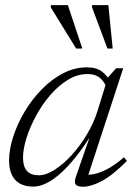

<svg xmlns="http://www.w3.org/2000/svg" viewBox="-20 -700 518 730"><path d="M269 -29.5 327.5 -197.5H333.5Q302.5 -147 272 -108.2Q241.5 -69.5 212.8 -43.2Q184 -17 157.2 -3.8Q130.5 9.5 107 9.5Q76 9.5 55.5 -2Q35 -13.5 24.8 -35.8Q14.5 -58 14.5 -89.5Q14.5 -131.5 30 -179.8Q45.5 -228 73.2 -274.8Q101 -321.5 138.2 -359.8Q175.5 -398 219.2 -421Q263 -444 310 -444Q347 -444 368.2 -427.5Q389.5 -411 404 -382.5L387 -363Q377.5 -389 360 -403.8Q342.5 -418.5 313 -418.5Q274 -418.5 237.8 -396.2Q201.5 -374 170.5 -337.8Q139.5 -301.5 116.5 -258.8Q93.5 -216 80.5 -174.5Q67.5 -133 67.5 -100Q67.5 -66.5 82.5 -50Q97.5 -33.5 127.5 -33.5Q154.5 -33.5 187 -54Q219.5 -74.5 251.8 -109.5Q284 -144.5 310.5 -189Q337 -233.5 351.5 -280.5L390 -405L421.5 -440.5H448.5L311 -20.5L300 -36Q317 -34 339 -38.5Q361 -43 389 -57.8Q417 -72.5 451.5 -102L462.5 -88Q406.5 -32 365.8 -11Q325 10 296.5 10Q273.5 10 267.5 0.8Q261.5 -8.5 269 -29.5ZM293 -515.5H269.5L173 -672L173.5 -680.5H238ZM408.5 -515.5H388.5L330 -672V-680.5H392Z"/></svg>

Font: Newsreader 16pt 16pt Light
Style: Italic
Weight: 300
Italic angle: -17°
Version: Version 1.003